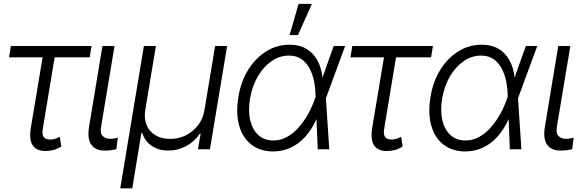

<svg xmlns="http://www.w3.org/2000/svg" viewBox="-20 -789 3078 1015"><path d="M463.9 -545.9 454.1 -485.8H27.8L37.6 -545.9ZM215.3 -545.9H278.8L207 -112.8Q202.1 -85.4 207.3 -72.3Q212.4 -59.1 223.4 -55.2Q234.4 -51.3 247.1 -51.3Q259.8 -51.3 272.9 -55.9Q286.1 -60.5 295.9 -65.9L304.2 -15.1Q281.7 -0.5 261 4.4Q240.2 9.3 219.7 9.3Q173.3 9.3 153.1 -20.3Q132.8 -49.8 143.1 -114.3Z M521.5 -545.9H585.4L514.2 -118.2Q508.3 -82.5 523.9 -68.8Q539.6 -55.2 561.5 -55.2Q574.7 -55.2 586.7 -57.4Q598.6 -59.6 603 -61L595.2 -0.5Q586.4 2 570.6 4.6Q554.7 7.3 531.2 6.8Q487.3 7.3 463.9 -22.5Q440.4 -52.2 450.7 -118.2Z M615.7 206.5 740.7 -545.9H804.2L748 -208Q740.7 -163.1 754.9 -128.4Q769 -93.8 801.3 -74.2Q833.5 -54.7 879.4 -54.7Q925.8 -54.7 964.1 -74.5Q1002.4 -94.2 1028.3 -128.9Q1054.2 -163.6 1061 -208L1117.2 -545.9H1180.7L1089.8 0H1026.4L1041 -83H1037.1Q1008.3 -40 963.6 -16.4Q918.9 7.3 869.6 6.8Q820.3 7.3 783.2 -17.1Q746.1 -41.5 731.9 -86.4H727.5L679.2 206.5Z M1422.4 11.7Q1353 10.7 1307.1 -25.9Q1261.2 -62.5 1243.7 -127.2Q1226.1 -191.9 1240.2 -275.9Q1252.9 -356.9 1291.5 -419.2Q1330.1 -481.4 1386.7 -517.1Q1443.4 -552.7 1510.7 -552.7Q1563 -552.7 1599.6 -531Q1636.2 -509.3 1657.7 -470.2Q1679.2 -431.2 1685.1 -378.4L1710 -380.4L1702.6 -272.5L1720.7 0H1659.7L1647.9 -287.6Q1647.5 -323.7 1640.1 -360.1Q1632.8 -396.5 1616.7 -427Q1600.6 -457.5 1574 -476.3Q1547.4 -495.1 1507.3 -495.1Q1458 -495.1 1415.3 -465.6Q1372.6 -436 1342.8 -384.8Q1313 -333.5 1301.8 -267.6Q1291 -203.6 1302.7 -153.6Q1314.5 -103.5 1345.7 -75Q1377 -46.4 1425.3 -46.4Q1463.4 -46.4 1497.1 -64.9Q1530.8 -83.5 1558.6 -115Q1586.4 -146.5 1607.9 -184.8Q1629.4 -223.1 1643.1 -262.2L1744.1 -545.9H1804.7L1703.6 -271.5L1673.8 -162.6L1653.8 -160.6Q1627.4 -102.5 1592 -64.2Q1556.6 -25.9 1513.9 -7.1Q1471.2 11.7 1422.4 11.7ZM1510.7 -603.5 1558.6 -768.6H1628.9L1555.2 -603.5Z M2268.6 -545.9 2258.8 -485.8H1832.5L1842.3 -545.9ZM2020 -545.9H2083.5L2011.7 -112.8Q2006.8 -85.4 2012 -72.3Q2017.1 -59.1 2028.1 -55.2Q2039.1 -51.3 2051.8 -51.3Q2064.5 -51.3 2077.6 -55.9Q2090.8 -60.5 2100.6 -65.9L2108.9 -15.1Q2086.4 -0.5 2065.7 4.4Q2044.9 9.3 2024.4 9.3Q1978 9.3 1957.8 -20.3Q1937.5 -49.8 1947.8 -114.3Z M2438 11.7Q2368.7 10.7 2322.8 -25.9Q2276.9 -62.5 2259.3 -127.2Q2241.7 -191.9 2255.9 -275.9Q2268.6 -356.9 2307.1 -419.2Q2345.7 -481.4 2402.3 -517.1Q2459 -552.7 2526.4 -552.7Q2578.6 -552.7 2615.2 -531Q2651.9 -509.3 2673.3 -470.2Q2694.8 -431.2 2700.7 -378.4L2725.6 -380.4L2718.3 -272.5L2736.3 0H2675.3L2663.6 -287.6Q2663.1 -323.7 2655.8 -360.1Q2648.4 -396.5 2632.3 -427Q2616.2 -457.5 2589.6 -476.3Q2563 -495.1 2522.9 -495.1Q2473.6 -495.1 2430.9 -465.6Q2388.2 -436 2358.4 -384.8Q2328.6 -333.5 2317.4 -267.6Q2306.6 -203.6 2318.4 -153.6Q2330.1 -103.5 2361.3 -75Q2392.6 -46.4 2440.9 -46.4Q2479 -46.4 2512.7 -64.9Q2546.4 -83.5 2574.2 -115Q2602.1 -146.5 2623.5 -184.8Q2645 -223.1 2658.7 -262.2L2759.8 -545.9H2820.3L2719.2 -271.5L2689.5 -162.6L2669.4 -160.6Q2643.1 -102.5 2607.7 -64.2Q2572.3 -25.9 2529.5 -7.1Q2486.8 11.7 2438 11.7Z M2931.2 -545.9H2995.1L2923.8 -118.2Q2918 -82.5 2933.6 -68.8Q2949.2 -55.2 2971.2 -55.2Q2984.4 -55.2 2996.3 -57.4Q3008.3 -59.6 3012.7 -61L3004.9 -0.5Q2996.1 2 2980.2 4.6Q2964.4 7.3 2940.9 6.8Q2897 7.3 2873.5 -22.5Q2850.1 -52.2 2860.4 -118.2Z"/></svg>

Font: Inter Tight Light
Style: Italic
Weight: 300
Italic angle: -9.39999°
Designer: Rasmus Andersson
Foundry: rsms
Version: Version 3.004